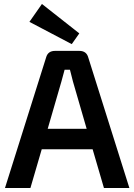

<svg xmlns="http://www.w3.org/2000/svg" viewBox="-20 -946 676 966"><path d="M341 -724 128 -836 191 -926 379 -778ZM446 -195H190L133 0H5L212 -657Q221 -690 257 -690H379Q415 -690 424 -657L631 0H503ZM416 -298 347 -536Q333 -590 332 -595H305L289 -536L220 -298Z"/></svg>

Font: Exo 2.0 Semi Bold
Style: Regular
Weight: 600
Designer: Natanael Gama
Version: Version 1.001;PS 001.001;hotconv 1.0.70;makeotf.lib2.5.58329